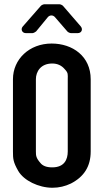

<svg xmlns="http://www.w3.org/2000/svg" viewBox="-20 -878 488 904"><path d="M41 -505V-165C41 -130 42 -115 66 -73C92 -28 162 6 227 6C258 6 287 -1 314 -14C376 -46 407 -95 407 -165V-505C407 -613 322 -673 223 -673C118 -673 41 -599 41 -505ZM285 -552C302 -534 299 -528 299 -505V-165C299 -127 283 -90 226 -90C199 -90 181 -97 170 -111C150 -134 149 -145 149 -165V-505C149 -541 172 -579 226 -579C250 -579 270 -570 285 -552ZM239 -797 297 -730C300 -726 310 -722 314 -722H346C364 -722 372 -740 360 -754L277 -850C274 -854 264 -858 260 -858H189C185 -858 175 -854 172 -850L87 -753C76 -740 84 -722 102 -722H133C137 -722 147 -727 150 -730L205 -797C214 -808 230 -808 239 -797Z"/></svg>

Font: DIN Rundschrift
Style: Mittel
Weight: 400
Version: Version 1.027